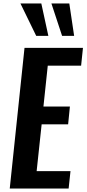

<svg xmlns="http://www.w3.org/2000/svg" viewBox="-20 -1085 498 1105"><path d="M188.5 -878.4 97.7 -1064.9H217.8L258.3 -878.4ZM337.4 -878.4 275.9 -1064.9H378.9L406.7 -878.4ZM36.1 0 121.1 -809.6H457.5L446.8 -707H254.9L230 -471.7H382.3L372.1 -369.6H219.7L190.9 -100.1H385.7L375 0Z"/></svg>

Font: Oswald
Style: Medium
Weight: 500
Designer: Vernon Adams
Foundry: Vernon Adams
Version: 3.0; ttfautohint (v0.94.23-7a4d-dirty) -l 8 -r 50 -G 150 -x 